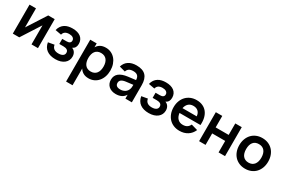

<svg xmlns="http://www.w3.org/2000/svg" viewBox="90 -1707 4533 3099"><g transform="rotate(30 2356.0 -157.5)"><path d="M538 -540V0H417.5V-355L189.5 0H69V-540H189.5V-185L417.5 -540Z M868 15Q767 15 705.5 -30Q644 -75 629.5 -162L742.5 -182Q746 -157.5 756.5 -140Q767 -122.5 783 -111.2Q799 -100 819.8 -94.8Q840.5 -89.5 865 -89.5Q916.5 -89.5 945 -109Q973.5 -128.5 973.5 -162.5Q973.5 -198.5 948.2 -214.5Q923 -230.5 882.5 -230.5H802.5V-325.5H882.5Q921.5 -325.5 940.5 -340.5Q959.5 -355.5 959.5 -382Q959.5 -399 952.2 -411.8Q945 -424.5 932.2 -433.2Q919.5 -442 902 -446.2Q884.5 -450.5 864 -450.5Q817 -450.5 788.8 -432Q760.5 -413.5 751.5 -374.5L638.5 -395Q649 -439.5 670.8 -470Q692.5 -500.5 722.5 -519.5Q752.5 -538.5 789.2 -546.8Q826 -555 866 -555Q915.5 -555 954.5 -543.8Q993.5 -532.5 1020.2 -511Q1047 -489.5 1061.2 -458.5Q1075.5 -427.5 1075.5 -388Q1075.5 -349.5 1060.8 -323Q1046 -296.5 1012.5 -280Q1048.5 -268 1069.5 -236Q1090.5 -204 1090.5 -159.5Q1090.5 -121.5 1075.5 -89.5Q1060.5 -57.5 1031.8 -34.2Q1003 -11 961.8 2Q920.5 15 868 15Z M1200.5 240V-540H1321V-467.5Q1345.5 -509 1386 -532Q1426.5 -555 1487 -555Q1540.5 -555 1585.2 -534Q1630 -513 1662.5 -475.2Q1695 -437.5 1713.2 -385Q1731.5 -332.5 1731.5 -270Q1731.5 -207 1713.2 -154.5Q1695 -102 1662.2 -64.2Q1629.5 -26.5 1584.8 -5.8Q1540 15 1487 15Q1426.5 15 1386 -8.2Q1345.5 -31.5 1321 -72.5V240ZM1462 -98Q1498 -98 1524.5 -110.5Q1551 -123 1568.8 -145.8Q1586.5 -168.5 1595.2 -200.2Q1604 -232 1604 -270Q1604 -309 1595 -340.8Q1586 -372.5 1568.2 -395Q1550.5 -417.5 1524 -429.8Q1497.5 -442 1462 -442Q1425.5 -442 1399 -429.5Q1372.5 -417 1355.2 -394.2Q1338 -371.5 1329.5 -340Q1321 -308.5 1321 -270Q1321 -230.5 1330 -198.8Q1339 -167 1356.8 -144.5Q1374.5 -122 1400.8 -110Q1427 -98 1462 -98Z M2059 -555Q2175 -555 2231.2 -496.8Q2287.5 -438.5 2287.5 -319V0H2167.5V-72.5Q2114 15 1993 15Q1952 15 1918.5 3.5Q1885 -8 1861.2 -29.2Q1837.5 -50.5 1824.5 -80.5Q1811.5 -110.5 1811.5 -147Q1811.5 -226.5 1866.2 -270.5Q1921 -314.5 2025 -327.5L2167 -345Q2165.5 -399 2138.5 -424Q2111.5 -449 2059 -449Q2010 -449 1981.5 -431Q1953 -413 1940.5 -374L1831 -403.5Q1852.5 -477.5 1911 -516.2Q1969.5 -555 2059 -555ZM2042 -241.5Q1984 -234.5 1956.8 -213.8Q1929.5 -193 1929.5 -157Q1929.5 -85.5 2022 -85.5Q2047 -85.5 2068.5 -92Q2090 -98.5 2107.2 -109.8Q2124.5 -121 2137 -136.8Q2149.5 -152.5 2156 -170.5Q2164.5 -190 2166 -212Q2167.5 -234 2167.5 -252V-257Z M2607.5 15Q2506.5 15 2445 -30Q2383.5 -75 2369 -162L2482 -182Q2485.5 -157.5 2496 -140Q2506.5 -122.5 2522.5 -111.2Q2538.5 -100 2559.2 -94.8Q2580 -89.5 2604.5 -89.5Q2656 -89.5 2684.5 -109Q2713 -128.5 2713 -162.5Q2713 -198.5 2687.8 -214.5Q2662.5 -230.5 2622 -230.5H2542V-325.5H2622Q2661 -325.5 2680 -340.5Q2699 -355.5 2699 -382Q2699 -399 2691.8 -411.8Q2684.5 -424.5 2671.8 -433.2Q2659 -442 2641.5 -446.2Q2624 -450.5 2603.5 -450.5Q2556.5 -450.5 2528.2 -432Q2500 -413.5 2491 -374.5L2378 -395Q2388.5 -439.5 2410.2 -470Q2432 -500.5 2462 -519.5Q2492 -538.5 2528.8 -546.8Q2565.5 -555 2605.5 -555Q2655 -555 2694 -543.8Q2733 -532.5 2759.8 -511Q2786.5 -489.5 2800.8 -458.5Q2815 -427.5 2815 -388Q2815 -349.5 2800.2 -323Q2785.5 -296.5 2752 -280Q2788 -268 2809 -236Q2830 -204 2830 -159.5Q2830 -121.5 2815 -89.5Q2800 -57.5 2771.2 -34.2Q2742.5 -11 2701.2 2Q2660 15 2607.5 15Z M3179.5 -96Q3226 -96 3256.5 -115.2Q3287 -134.5 3305 -173L3424 -139Q3392.5 -65 3329 -25Q3265.5 15 3179.5 15Q3119 15 3069.2 -5.8Q3019.5 -26.5 2984.2 -64.2Q2949 -102 2929.5 -154.5Q2910 -207 2910 -270Q2910 -334 2929.8 -386.5Q2949.5 -439 2985 -476.5Q3020.5 -514 3069.8 -534.5Q3119 -555 3178.5 -555Q3243 -555 3292.2 -532.5Q3341.5 -510 3374 -468.5Q3406.5 -427 3421 -368.2Q3435.5 -309.5 3430 -236.5H3039.5Q3047.5 -169.5 3083.8 -132.8Q3120 -96 3179.5 -96ZM3307.5 -327.5Q3303 -385 3269.2 -416.5Q3235.5 -448 3178.5 -448Q3123.5 -448 3088.8 -416.5Q3054 -385 3042.5 -327.5Z M3541 0V-540H3661.5V-326H3904V-540H4024.5V0H3904V-214H3661.5V0Z M4403 15Q4342.5 15 4293 -6Q4243.5 -27 4208.2 -64.5Q4173 -102 4153.8 -154.5Q4134.5 -207 4134.5 -270Q4134.5 -333 4154 -385.5Q4173.5 -438 4208.8 -475.8Q4244 -513.5 4293.5 -534.2Q4343 -555 4403 -555Q4464 -555 4513.5 -534.2Q4563 -513.5 4598.5 -475.8Q4634 -438 4653.2 -385.5Q4672.5 -333 4672.5 -270Q4672.5 -207 4653 -154.5Q4633.5 -102 4598.2 -64.2Q4563 -26.5 4513.2 -5.8Q4463.5 15 4403 15ZM4403 -98Q4437 -98 4463.5 -109.8Q4490 -121.5 4508 -143.8Q4526 -166 4535.5 -198Q4545 -230 4545 -270Q4545 -310.5 4535.8 -342.5Q4526.5 -374.5 4508.5 -396.8Q4490.5 -419 4464 -430.5Q4437.5 -442 4403 -442Q4334 -442 4298 -396.8Q4262 -351.5 4262 -270Q4262 -229.5 4271.2 -197.5Q4280.5 -165.5 4298.5 -143.5Q4316.5 -121.5 4342.8 -109.8Q4369 -98 4403 -98Z"/></g></svg>

Font: Vela Sans Bd
Style: Bold
Weight: 700
Designer: Principal design: Mikhail Sharanda - project Manrope.
Design modification: Ravid Balaliev
Foundry: Mikhail Sharanda
Version: Version 1.001